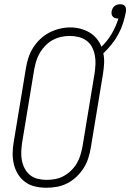

<svg xmlns="http://www.w3.org/2000/svg" viewBox="-20 -875 613 903"><path d="M198 8Q171 8 145 2Q119 -4 98.5 -19Q78 -34 64.5 -56Q51 -78 45 -103.5Q39 -129 39.5 -156Q40 -183 45 -210L102 -555Q106 -580 114 -604.5Q122 -629 136 -651Q150 -673 169.5 -691.5Q189 -710 212.5 -722Q236 -734 261 -740Q286 -746 311 -746Q335 -746 358 -740Q381 -734 400.5 -722.5Q420 -711 434.5 -693.5Q449 -676 457 -655Q486 -683 506 -717.5Q526 -752 537 -788Q536 -788 534.5 -788Q533 -788 532 -788Q526 -788 520 -790.5Q514 -793 510 -797.5Q506 -802 505 -808.5Q504 -815 505 -822Q506 -828 509.5 -835Q513 -842 518.5 -846.5Q524 -851 531 -853Q538 -855 545 -855Q552 -855 558.5 -853Q565 -851 568.5 -845.5Q572 -840 572.5 -833Q573 -826 572 -819Q567 -792 558.5 -765.5Q550 -739 536.5 -714Q523 -689 505 -666.5Q487 -644 466 -624Q471 -600 469.5 -575Q468 -550 464 -525L407 -180Q403 -155 395 -130.5Q387 -106 373 -84Q359 -62 339.5 -43.5Q320 -25 296.5 -13Q273 -1 248 3.5Q223 8 198 8ZM199 -29Q220 -29 240.5 -33Q261 -37 279.5 -47Q298 -57 314 -72.5Q330 -88 341 -106.5Q352 -125 358 -145Q364 -165 368 -186L425 -531Q428 -552 429 -573.5Q430 -595 426 -615.5Q422 -636 412.5 -654Q403 -672 386.5 -684Q370 -696 349.5 -701Q329 -706 308 -706Q287 -706 267 -701.5Q247 -697 228.5 -687Q210 -677 194.5 -661.5Q179 -646 168 -627.5Q157 -609 151 -589.5Q145 -570 141 -549L84 -204Q81 -183 80 -161.5Q79 -140 83 -120Q87 -100 96.5 -82Q106 -64 121.5 -51.5Q137 -39 157.5 -34Q178 -29 199 -29Z"/></svg>

Font: Iosevka Slab Extralight
Style: Italic
Weight: 200
Italic angle: -9°
Monospace: yes
Designer: Belleve Invis
Foundry: Belleve Invis
Version: Version 11.1.1; ttfautohint (v1.8.3)